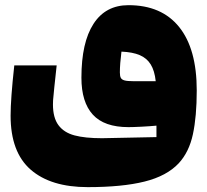

<svg xmlns="http://www.w3.org/2000/svg" viewBox="-20 -458 822 761"><path d="M190.4 -61Q189.9 -55.2 189.9 -43.9Q189.9 8.8 211.7 38.1Q233.4 67.4 275.1 78.6Q316.9 89.8 384.3 89.8L600.1 85.4V40Q574.2 42.5 540.5 44.2Q506.8 45.9 489.3 45.9Q393.1 45.9 347.9 -3.7Q302.7 -53.2 302.7 -149.9Q302.7 -289.6 350.6 -363.5Q398.4 -437.5 489.3 -437.5Q620.6 -437.5 690.2 -350.8Q759.8 -264.2 759.8 -99.6Q759.8 3.4 744.6 74Q729.5 144.5 688.5 189Q641.1 239.7 552.7 261.7Q464.4 283.7 327.6 283.7Q181.2 283.7 101.6 214.4Q22 145 22 0.5Q22 -65.9 36.6 -198.7H204.6Q192.9 -92.8 190.4 -61ZM597.2 -136.2Q592.8 -177.7 577.4 -202.6Q562 -227.5 533.9 -239.5Q505.9 -251.5 461.4 -253.4Q455.1 -204.1 455.1 -170.9Q455.1 -156.2 459 -149.2Q462.9 -142.1 473.9 -139.2Q484.9 -136.2 508.3 -136.2Z"/></svg>

Font: SG Kara Bold
Style: Regular
Weight: 400
Designer: Damoon Khanjanzadeh
Version: Version 1.000